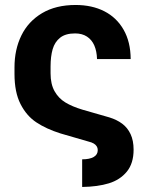

<svg xmlns="http://www.w3.org/2000/svg" viewBox="-20 -557 592 767"><path d="M370.5 42.6Q370.5 33.9 366.3 27.4Q362.2 21 354.4 16.3Q346.5 11.6 334.2 8.7L221.5 -24Q164.7 -42 125.4 -68.1Q86 -94.1 62 -141.3Q37.9 -188.5 37.9 -261.9V-288Q37.9 -359.3 65.5 -415.5Q93 -471.6 148 -504.4Q203 -537.1 282.1 -537.1Q347.6 -537.1 396.8 -512Q446 -486.9 473.8 -438.2Q501.7 -389.4 502 -321H367.6Q366.7 -352.6 356.7 -375.5Q346.7 -398.3 327.3 -410.9Q308 -423.5 279.9 -423.5Q241.7 -423.5 220.2 -406.4Q198.7 -389.3 190.3 -360.3Q182 -331.3 182 -291.2V-264.1Q182 -220.9 198 -192.6Q213.9 -164.3 241.1 -147.8Q268.2 -131.3 309.4 -118.9L416.7 -88.1Q446.8 -78.8 468.1 -62.9Q489.5 -47 501.6 -21.2Q513.7 4.6 513.7 40.9Q513.7 95.5 486.7 128.6Q459.6 161.6 415 175.3Q370.4 189 308.2 189.9V79.5Q337.7 79.5 354.1 70.2Q370.5 60.9 370.5 42.6Z"/></svg>

Font: WEMIX Pretendard Variable
Style: Regular
Weight: 400
Designer: Base glyphs from Inter by Rasmus Andersson; Hangeul glyphs from Noto Sans CJK(Source Han Sans) by Jang Soo-young and Kan
Foundry: Kil Hyung-jin
Version: Version 1.000;Glyphs 3.2 (3208)